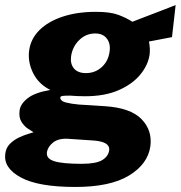

<svg xmlns="http://www.w3.org/2000/svg" viewBox="-49 -572 718 763"><path d="M250.5 171Q103.5 171 33.8 133.2Q-36 95.5 -28 38.5Q-25 14.5 -9 -1Q7 -16.5 26.8 -25.8Q46.5 -35 63 -39.8Q79.5 -44.5 84.5 -46.5Q79 -50 63.8 -59.5Q48.5 -69 36.8 -87Q25 -105 29 -134Q32.5 -159.5 61.5 -182Q90.5 -204.5 151 -214.5Q104 -238 82.2 -282.5Q60.5 -327 67 -372.5Q73.5 -418.5 108.2 -452.8Q143 -487 200.5 -506Q258 -525 332.5 -525Q389 -525 421.2 -513Q453.5 -501 477 -485.5Q497 -493.5 527.5 -505Q558 -516.5 590.2 -529Q622.5 -541.5 649 -552L634.5 -424.5L543 -407Q548.5 -379 545.5 -355Q539.5 -313 508 -275Q476.5 -237 421.5 -213.2Q366.5 -189.5 289.5 -189.5Q276 -189.5 257.2 -190.2Q238.5 -191 230 -192Q209 -192 199.5 -190.8Q190 -189.5 190.5 -182.5Q192.5 -170 212.5 -164.8Q232.5 -159.5 264.5 -156.5Q282 -155 309.8 -153.8Q337.5 -152.5 367.5 -150Q469.5 -143.5 513.2 -98.8Q557 -54 548.5 9.5Q538.5 80 463.8 125.5Q389 171 250.5 171ZM292.5 -281.5Q329 -281.5 355.2 -305.2Q381.5 -329 386.5 -367Q391 -398.5 375.5 -418.8Q360 -439 329.5 -439Q292.5 -439 265.8 -412.8Q239 -386.5 233.5 -348.5Q229.5 -318 245 -299.8Q260.5 -281.5 292.5 -281.5ZM275 79Q333 79 357.2 64.2Q381.5 49.5 385 25Q389 -8.5 324 -13.5L220.5 -20.5Q183 -22.5 161.8 -5.5Q140.5 11.5 137.5 33.5Q134 58.5 167.2 68.8Q200.5 79 275 79Z"/></svg>

Font: Public Sans ExtraBold
Style: Italic
Weight: 800
Italic angle: -8°
Designer: The Public Sans project authors (U.S. Web Design System). Libre Franklin designed by Pablo Impallari and Rodrigo Fuenzal
Version: Version 1.007; ttfautohint (v1.8.1) -l 8 -r 50 -G 200 -x 14 